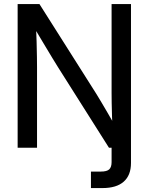

<svg xmlns="http://www.w3.org/2000/svg" viewBox="-20 -748 752 972"><path d="M440.4 204.1V120.6Q448.2 120.6 465.1 120.6Q481.9 120.6 490.7 120.6Q521 120.6 533 109.4Q544.9 98.1 544.9 72.8V-62H643.1V77.1Q643.1 139.2 606.4 171.6Q569.8 204.1 498.5 204.1Q480.5 204.1 465.8 204.1Q451.2 204.1 440.4 204.1ZM69.3 0V-727.5H179.7L468.8 -271Q478.5 -255.4 493.7 -229.7Q508.8 -204.1 526.1 -174.6Q543.5 -145 559.6 -116.2L549.8 -95.2Q548.3 -122.1 547.1 -158.2Q545.9 -194.3 545.4 -227.1Q544.9 -259.8 544.9 -275.9V-727.5H643.1V0H531.7L274.4 -406.7Q263.2 -424.8 244.6 -455.1Q226.1 -485.4 201.7 -526.4Q177.2 -567.4 148.4 -615.7L161.6 -638.2Q164.1 -582 165.3 -536.9Q166.5 -491.7 167 -459.2Q167.5 -426.8 167.5 -407.7V0Z"/></svg>

Font: Inter Cardless Display
Style: Regular
Weight: 400
Designer: Rasmus Andersson
Foundry: rsms
Version: Version 4.001;git-9221beed3